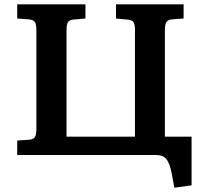

<svg xmlns="http://www.w3.org/2000/svg" viewBox="-20 -720 948 892"><path d="M790 152 777 82Q769 41 754 20.5Q739 0 703 0H60V-67L117 -71Q136 -73 142.5 -83.5Q149 -94 149 -122V-582Q149 -607 142 -617.5Q135 -628 114 -630L60 -634V-700H377V-634L320 -629Q302 -627 295.5 -616.5Q289 -606 289 -578V-85H607V-582Q607 -604 601.5 -615.5Q596 -627 572 -629L519 -634V-700H833V-634L778 -630Q760 -628 753 -617.5Q746 -607 746 -579V-85H870V141Z"/></svg>

Font: Literata 7pt SemiBold
Style: Regular
Weight: 600
Designer: Latin by Veronika Burian and Jose Scaglione. Greek by Irene Vlachou. Cyrillic by Vera Evstafieva.
Foundry: TypeTogether
Version: Version 3.002